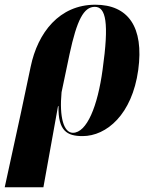

<svg xmlns="http://www.w3.org/2000/svg" viewBox="-60 -566 641 814"><path d="M-40 228H124L186 -116H188C186 -11 224 11 290 11C392 11 500 -81 526 -269C551 -452 483 -546 344 -546C192 -546 100 -428 70 -283L29 -89ZM249 -3C210 -3 191 -70 201 -175L235 -337C266 -481 295 -537 342 -537C389 -537 403 -470 375 -271C354 -115 308 -3 249 -3Z"/></svg>

Font: Noto Serif Display Condensed ExtraBold
Style: Italic
Weight: 800
Width: 3
Italic angle: -12°
Designer: Monotype Design Team
Foundry: Monotype Imaging Inc.
Version: Version 2.009